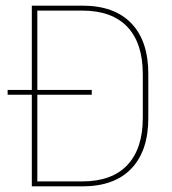

<svg xmlns="http://www.w3.org/2000/svg" viewBox="-20 -659 608 679"><path d="M304.5 -324H7V-341H304.5ZM271.5 0H102.5V-17.5H271Q376 -17.5 430.5 -75.5Q485 -133.5 485 -242V-397Q485 -506 430.5 -563.8Q376 -621.5 271 -621.5H101.5V-639H271.5Q384.5 -639 444.5 -576.5Q504.5 -514 504.5 -397.5V-241.5Q504.5 -125.5 444.5 -62.8Q384.5 0 271.5 0ZM112 0H92.5V-639H112Z"/></svg>

Font: Anek Malayalam Medium Thin
Style: Regular
Weight: 250
Version: Version 1.003